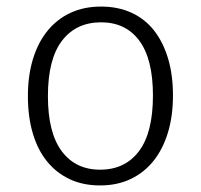

<svg xmlns="http://www.w3.org/2000/svg" viewBox="-20 -554 612 585"><path d="M65 -261Q65 -324 80.5 -374.5Q96 -425 125 -460.5Q154 -496 195 -515Q236 -534 288 -534Q339 -534 380 -515.5Q421 -497 449 -461.5Q477 -426 492 -376Q507 -326 507 -263Q507 -200 491.5 -149.5Q476 -99 447.5 -63.5Q419 -28 378 -8.5Q337 11 285 11Q233 11 192.5 -8Q152 -27 123.5 -62Q95 -97 80 -147.5Q65 -198 65 -261ZM288 -486Q212 -486 169 -430Q126 -374 126 -261Q126 -150 168 -93.5Q210 -37 285 -37Q361 -37 403.5 -93.5Q446 -150 446 -263Q446 -374 404.5 -430Q363 -486 288 -486Z"/></svg>

Font: Jldddboxgfspflltxgxzjzlszac
Style: Regular
Weight: 300
Designer: Carrois Corporate & Edenspiekermann
Foundry: Carrois Corporate GbR & Edenspiekermann AG
Version: Version 2.001